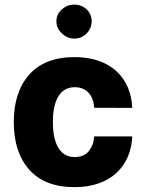

<svg xmlns="http://www.w3.org/2000/svg" viewBox="-20 -791 630 816"><path d="M297.4 -548.3C212.4 -548.3 147.9 -523.4 104.5 -474.1C60.5 -424.8 38.6 -357.4 38.6 -272C38.6 -186.5 60.5 -119.1 104.5 -69.8C147.9 -20.5 212.4 4.4 297.4 4.4C452.1 4.4 537.1 -87.4 542 -211.4H380.4C378.9 -187 371.1 -166.5 357.9 -149.4C344.7 -132.3 324.2 -123.5 297.4 -123.5C227.5 -123.5 204.6 -193.4 204.6 -272.9C204.6 -352.1 228.5 -420.4 297.4 -420.4C351.6 -420.4 377 -382.3 380.4 -333L542 -332.5C537.1 -458 452.1 -548.3 297.4 -548.3ZM219.7 -700.7C219.7 -680.7 227.5 -663.1 243.2 -648.9C258.3 -634.3 275.9 -627 295.9 -627C315.9 -627 333.5 -634.3 348.1 -648.9C362.3 -663.1 369.6 -680.7 369.6 -700.7C369.6 -720.7 362.3 -737.8 348.1 -751.5C333.5 -764.6 315.9 -771.5 295.9 -771.5C275.9 -771.5 258.3 -764.6 243.2 -751.5C227.5 -737.8 219.7 -720.7 219.7 -700.7Z"/></svg>

Font: Estedad ExtraBold
Style: Regular
Weight: 800
Designer: Amin Abedi
Version: Version 7.3